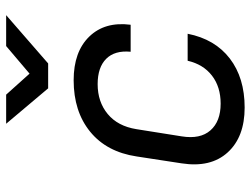

<svg xmlns="http://www.w3.org/2000/svg" viewBox="-118 -708 835 640"><g transform="rotate(-90 300.0 -387.5)"><path d="M262 10Q164 10 112.5 -46.5Q61 -103 76 -200L99 -350Q114 -450 181.5 -505Q249 -560 353 -560Q448 -560 498.5 -508Q549 -456 538 -370H448Q453 -423 424.5 -451.5Q396 -480 340 -480Q281 -480 240.5 -446.5Q200 -413 190 -351L166 -200Q156 -138 186 -104Q216 -70 275 -70Q331 -70 368.5 -99Q406 -128 418 -180H508Q490 -89 425.5 -39.5Q361 10 262 10ZM326 -645 208 -785H305L375 -707L467 -785H570L409 -645Z"/></g></svg>

Font: JetBrains Mono NL
Style: Italic
Weight: 400
Italic angle: -9°
Monospace: yes
Designer: Philipp Nurullin, Konstantin Bulenkov
Foundry: JetBrains
Version: Version 2.305; ttfautohint (v1.8.4.7-5d5b)